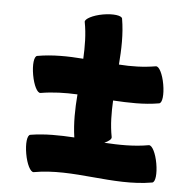

<svg xmlns="http://www.w3.org/2000/svg" viewBox="-45 -533 632 645"><g transform="rotate(5 271.0 -210.5)"><path d="M91 62C223 38 359 85 491 62C502 60 505 31 499 -3C493 -37 480 -63 469 -62C419 -53 369 -54 319 -57C334 -64 343 -71 342 -78C334 -119 334 -160 336 -201C388 -198 440 -196 491 -205C502 -207 505 -236 499 -270C493 -304 480 -330 469 -328C428 -321 387 -320 345 -323C349 -374 351 -426 342 -478C340 -488 311 -492 277 -486C243 -480 217 -466 218 -456C226 -415 226 -373 224 -332C172 -336 120 -337 69 -328C58 -326 55 -297 61 -263C67 -229 80 -203 91 -205C132 -212 173 -213 215 -211C211 -162 210 -114 217 -66C167 -69 118 -70 69 -62C58 -60 55 -31 61 3C67 37 80 63 91 62Z"/></g></svg>

Font: Nupuram
Style: Bold
Weight: 700
Designer: Santhosh Thottingal (santhosh.thottingal@gmail.com)
Foundry: SMC
Version: Version 1.000